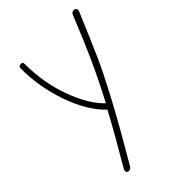

<svg xmlns="http://www.w3.org/2000/svg" viewBox="-223 -607 960 960"><g transform="rotate(-45 256.5 -127.0)"><path d="M94 242Q94 236 97 230Q188 76 249 -38Q176 -107 132 -233Q88 -359 88 -485V-495Q88 -500 93.5 -503Q99 -506 106 -506Q118 -506 118 -491Q118 -360 160.5 -243Q203 -126 266 -66Q328 -184 369 -275.5Q410 -367 461 -493Q465 -502 469 -505.5Q473 -509 480 -509Q498 -509 498 -496Q498 -491 496 -485Q433 -335 399 -259Q365 -183 313 -85Q251 34 131 238Q125 248 120.5 251.5Q116 255 110 255Q103 255 98.5 251.5Q94 248 94 242Z"/></g></svg>

Font: Mali ExtraLight
Style: Italic
Weight: 275
Italic angle: -10°
Version: Version 1.000; ttfautohint (v1.6)